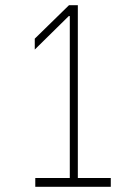

<svg xmlns="http://www.w3.org/2000/svg" viewBox="-20 -720 503 740"><path d="M407 -34V0H116V-34H249V-658H245L114 -529V-571L246 -700H280V-34Z"/></svg>

Font: Be Vietnam Thin
Style: Regular
Weight: 100
Designer: Gabriel Lam
Foundry: TypeRant
Version: Version 4.000